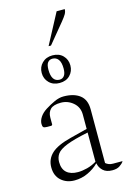

<svg xmlns="http://www.w3.org/2000/svg" viewBox="-138 -997 729 1074"><g transform="rotate(-15 226.0 -460.0)"><path d="M156 10Q110 10 79 -17.5Q48 -45 48 -94Q48 -142 82.5 -174Q117 -206 197 -226L295 -251V-334Q295 -377 264 -403.5Q233 -430 193 -430Q150 -430 132.5 -412.5Q115 -395 115 -365V-324L110 -319H84Q68 -319 63 -324Q58 -329 58 -343Q58 -362 71 -382Q84 -402 109 -418Q136 -435 163.5 -447.5Q191 -460 216 -460Q276 -460 310.5 -433.5Q345 -407 345 -351V-40Q353 -33 363.5 -29Q374 -25 388 -25H440L441 -24V-22Q434 -12 418 -1Q402 10 375 10Q340 10 321 -8Q302 -26 298 -50H296Q270 -24 233.5 -7Q197 10 156 10ZM98 -112Q98 -71 121 -50.5Q144 -30 186 -30Q211 -30 240 -37.5Q269 -45 295 -61V-230Q212 -213 169.5 -196Q127 -179 112.5 -159Q98 -139 98 -112ZM216 -698Q254 -698 276.5 -675Q299 -652 299 -618Q299 -584 276.5 -561Q254 -538 216 -538Q179 -538 156 -561Q133 -584 133 -618Q133 -652 156 -675Q179 -698 216 -698ZM211 -680Q194 -680 184 -667.5Q174 -655 174 -626Q174 -556 221 -556Q238 -556 248 -569.5Q258 -583 258 -611Q258 -646 245.5 -663Q233 -680 211 -680ZM209 -753 303 -930H350Q350 -915 342 -901.5Q334 -888 317 -867L223 -753Z"/></g></svg>

Font: Spectral ExtraLight
Style: Regular
Weight: 275
Designer: Jean-Baptiste Levee
Foundry: Production Type
Version: Version 2.001